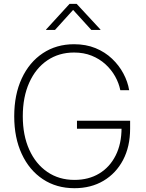

<svg xmlns="http://www.w3.org/2000/svg" viewBox="-20 -966 755 995"><path d="M365.7 9.3Q272.5 9.3 202.1 -37.4Q131.8 -84 92.8 -168Q53.7 -252 53.7 -363.3Q53.7 -475.6 92.8 -559.6Q131.8 -643.6 201.9 -690.2Q272 -736.8 363.8 -736.8Q425.3 -736.8 474.9 -716.6Q524.4 -696.3 560.8 -661.6Q597.2 -627 619.6 -584.7Q642.1 -542.5 649.4 -498.5H603.5Q596.2 -535.2 576.7 -570.1Q557.1 -605 526.4 -633.1Q495.6 -661.1 454.8 -677.5Q414.1 -693.8 363.8 -693.8Q285.2 -693.8 225.1 -653.1Q165 -612.3 131.6 -537.8Q98.1 -463.4 98.1 -363.3Q98.1 -264.6 131.6 -190.4Q165 -116.2 225.3 -75Q285.6 -33.7 365.7 -33.7Q439.5 -33.7 494.1 -66.7Q548.8 -99.6 579.3 -160.2Q609.9 -220.7 609.9 -303.2L626 -298.8H378.9V-340.3H654.3V-299.8Q654.3 -206.5 617.9 -137.2Q581.5 -67.9 516.6 -29.3Q451.7 9.3 365.7 9.3ZM265.1 -811H218.8V-813L340.3 -945.8H377.4L500.5 -813V-811H453.1L358.9 -914.6Z"/></svg>

Font: Inter 24pt ExtraLight
Style: Regular
Weight: 250
Designer: Rasmus Andersson
Foundry: rsms
Version: Version 4.001;git-66647c0bb